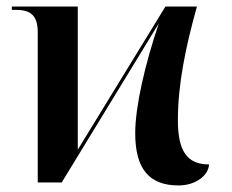

<svg xmlns="http://www.w3.org/2000/svg" viewBox="-20 -556 706 585"><path d="M524 9C576 9 615 -21 617 -55C551 -55 522 -94 522 -190C522 -298 545 -411 580 -536H484L217 -100V-536H16V-526H26C66 -526 95 -516 95 -458V0H168L464 -485C422 -361 392 -232 392 -150C392 -42 434 9 524 9Z"/></svg>

Font: Noto Serif Display SemiCondensed SemiBold
Style: Regular
Weight: 600
Width: 4
Designer: Monotype Design Team
Foundry: Monotype Imaging Inc.
Version: Version 2.009